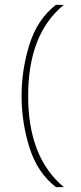

<svg xmlns="http://www.w3.org/2000/svg" viewBox="-20 -698 332 790"><path d="M242.8 71.9Q95.8 -49.9 95.8 -303.1Q95.8 -558.9 242.8 -678.1H210Q134 -619.2 101.4 -515.5Q68.8 -411.9 68.8 -303.1Q68.8 -193.8 101.4 -90.4Q134 13 210 71.9Z"/></svg>

Font: Arad-VF Thin Dots1
Style: Regular
Weight: 100
Designer: Mohammad Darvishi
Version: Version 1.000;August 30, 2024;FontCreator 15.0.0.2992 64-bit